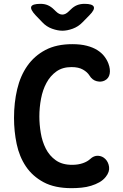

<svg xmlns="http://www.w3.org/2000/svg" viewBox="-20 -970 640 1000"><path d="M53 -355.8Q53 -435.3 69.5 -505.2Q86 -575.2 122.5 -627.2Q159.1 -679.3 216.5 -709.6Q273.9 -740 356.7 -740Q400.1 -740 432.2 -731.6Q464.2 -723.3 486.6 -709.2Q508.9 -695.2 522.9 -677.1Q536.9 -659.1 544.6 -639Q555.7 -609.4 551.2 -585.5Q546.7 -561.6 525.7 -550.8Q507.5 -541.4 484 -547Q460.5 -552.7 445.8 -576.9Q434.9 -594.5 412.1 -607.5Q389.4 -620.6 352.4 -620.6Q305.6 -620.6 273.7 -597.8Q241.8 -575 222.1 -538.4Q202.3 -501.9 193.7 -455.8Q185 -409.7 185 -362.8Q185 -321.8 192.4 -277.5Q199.7 -233.1 218.5 -196Q237.2 -158.9 270.6 -135.2Q303.9 -111.5 355.2 -111.5Q371.3 -111.5 385.4 -113.7Q399.5 -115.9 411.5 -120.1Q423.6 -124.3 433.1 -129.8Q442.6 -135.3 449.5 -141.6Q468.6 -159.8 490.8 -158.7Q513 -157.5 528.8 -141.7Q544.6 -125.9 548.1 -100.6Q551.6 -75.2 530.9 -48.9Q517.3 -31.8 497.7 -20.7Q478 -9.6 454.3 -2.4Q430.6 4.9 404.5 7.4Q378.4 10 352.6 10Q264.9 10 207.1 -21Q149.4 -52 115.1 -102.9Q80.8 -153.9 66.9 -219.8Q53 -285.7 53 -355.8ZM191.3 -950Q212.5 -950 229.5 -942.6Q246.4 -935.2 261.9 -919.7L270.7 -911.2Q287.5 -894.4 304.2 -894.1Q321 -893.7 337.8 -910.5L349.3 -921.4Q364.8 -936.6 381.9 -943.3Q399.1 -950 420.3 -950Q461.7 -950 468.3 -934.8Q474.9 -919.7 445.6 -890.4L409.6 -853.7Q387.6 -831 358.7 -820.5Q329.7 -810 305 -810Q280.3 -810 251.1 -820.5Q222 -831 200.7 -853.7L165.7 -890.1Q136.8 -921.1 142.8 -935.5Q148.9 -950 191.3 -950Z"/></svg>

Font: Maple Mono
Style: Regular
Weight: 400
Monospace: yes
Designer: subframe7536
Version: Version 7.300